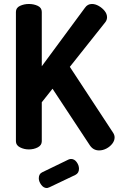

<svg xmlns="http://www.w3.org/2000/svg" viewBox="-20 -751 596 965"><path d="M125 0Q101 0 80.5 -10.5Q60 -21 60 -41V-691Q60 -712 80.5 -721.5Q101 -731 125 -731Q150 -731 170 -721.5Q190 -712 190 -691V-418L407 -712Q420 -731 442 -731Q459 -731 476.5 -721Q494 -711 506 -696Q518 -681 518 -664Q518 -659 516 -652Q514 -645 509 -639L331 -415L549 -83Q556 -72 556 -60Q556 -44 544.5 -29Q533 -14 515 -4.5Q497 5 478 5Q464 5 452.5 -1Q441 -7 432 -20L244 -305L190 -237V-41Q190 -21 170 -10.5Q150 0 125 0ZM215 194Q199 194 187 177.5Q175 161 175 145Q175 123 192 115L324 51Q331 48 337 48Q354 48 365.5 64Q377 80 377 97Q377 119 359 128L229 190Q225 191 222 192.5Q219 194 215 194Z"/></svg>

Font: Dosis ExtraLight
Style: Bold
Weight: 700
Version: Version 3.001; ttfautohint (v1.8.2)